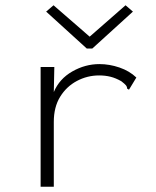

<svg xmlns="http://www.w3.org/2000/svg" viewBox="-20 -707 590 728"><path d="M134 -453H186L184 -358Q205 -408 254 -436Q303 -464 357 -464Q395 -464 433 -451Q471 -438 497 -413L474 -375L469 -367L462 -371Q462 -378 457.5 -383.5Q453 -389 440 -399Q419 -411 399 -416Q379 -421 356 -421Q311 -421 271.5 -400Q232 -379 208 -340Q184 -301 184 -245V1H134ZM183 -687 320 -568 456 -687 484 -663 330 -523H309L155 -663Z"/></svg>

Font: Inconsolata SemiExpanded Light
Style: Regular
Weight: 300
Width: 6
Monospace: yes
Designer: Raph Levien, Cyreal, Brenton Simpson
Foundry: Raph Levien, Cyreal, Google
Version: Version 3.001; ttfautohint (v1.8.2.53-6de2)